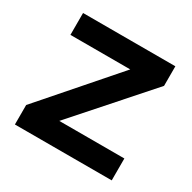

<svg xmlns="http://www.w3.org/2000/svg" viewBox="-124 -651 775 775"><g transform="rotate(30 264.0 -263.5)"><path d="M37.6 0V-90.8L329.6 -425.3H50.8V-527.3H481V-436L185.5 -102.1H488.8V0Z"/></g></svg>

Font: Schibsted Grotesk SemiBold
Style: Regular
Weight: 600
Designer: Bakken & Baeck AS, Henrik Kongsvoll
Foundry: Schibsted ASA
Version: Version 1.100;gftools[0.9.25]